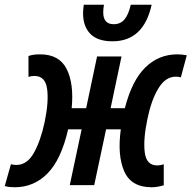

<svg xmlns="http://www.w3.org/2000/svg" viewBox="-48 -780 807 809"><path d="M14 9Q4 9 -6.5 8Q-17 7 -28 4L-2 -88Q8 -85 21 -85Q66 -85 94.5 -135.5Q123 -186 140 -265Q158 -351 150.5 -405.5Q143 -460 97 -460Q84 -460 72 -456V-544Q83 -548 95 -549.5Q107 -551 121 -551Q202 -551 233 -489Q264 -427 254 -324H315L361 -542H464L418 -324H478Q508 -441 564.5 -496Q621 -551 699 -551Q718 -551 739 -547L714 -454Q705 -457 693 -457Q649 -457 619 -407Q589 -357 573 -278Q555 -192 562 -137.5Q569 -83 614 -83Q629 -83 642 -88V1Q631 4 618 6.5Q605 9 591 9Q505 9 475.5 -58Q446 -125 461 -235H399L349 0H246L296 -235H239Q210 -108 152.5 -49.5Q95 9 14 9ZM426 -606Q363 -606 332.5 -637.5Q302 -669 302 -724Q302 -740 305 -760H390Q387 -742 387 -728Q387 -678 431 -678Q459 -678 476 -697.5Q493 -717 503 -760H591Q557 -606 426 -606Z"/></svg>

Font: Noto Sans ExtraCondensed SemiBold
Style: Italic
Weight: 600
Width: 2
Italic angle: -12°
Designer: Monotype Design Team
Foundry: Monotype Imaging Inc.
Version: Version 2.013; ttfautohint (v1.8.4.7-5d5b)